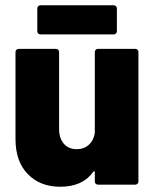

<svg xmlns="http://www.w3.org/2000/svg" viewBox="-20 -703 589 731"><path d="M341 -505Q341 -510 344.5 -513.5Q348 -517 353 -517H495Q500 -517 503.5 -513.5Q507 -510 507 -505V-12Q507 -7 503.5 -3.5Q500 0 495 0H353Q348 0 344.5 -3.5Q341 -7 341 -12V-47Q341 -50 340 -50.5Q339 -51 338 -51Q337 -51 335 -49Q295 8 209 8Q133 8 86 -40Q39 -88 39 -174V-505Q39 -510 42.5 -513.5Q46 -517 51 -517H193Q198 -517 201.5 -513.5Q205 -510 205 -505V-212Q205 -177 223 -156Q241 -135 272 -135Q300 -135 318.5 -152Q337 -169 341 -197ZM134 -572Q129 -572 125.5 -575.5Q122 -579 122 -584V-671Q122 -676 125.5 -679.5Q129 -683 134 -683H413Q418 -683 421.5 -679.5Q425 -676 425 -671V-584Q425 -579 421.5 -575.5Q418 -572 413 -572Z"/></svg>

Font: LinhAnh ExtBd
Style: Regular
Weight: 800
Designer: Jeremy Tribby
Foundry: Tribby Type
Version: Version 1.408